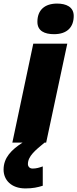

<svg xmlns="http://www.w3.org/2000/svg" viewBox="-58 -797 432 1073"><path d="M244 -606C319 -606 354 -647 354 -708C354 -759 311 -777 261 -777C192 -777 151 -741 151 -675C151 -624 191 -606 244 -606ZM11 0H68C6 40 -38 84 -38 151C-38 209 5 256 84 256C126 256 152 250 181 241V133C161 140 145 145 124 145C107 145 98 133 98 120C98 76 139 43 191 0H200L318 -553H128Z"/></svg>

Font: Noto Sans Black
Style: Italic
Weight: 900
Italic angle: -12°
Designer: Monotype Design Team
Foundry: Monotype Imaging Inc.
Version: Version 2.013